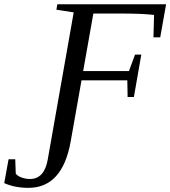

<svg xmlns="http://www.w3.org/2000/svg" viewBox="-169 -675 808 911"><path d="M591.3 -498H559.1L562 -604Q509.3 -610.8 405.3 -610.8H273.9L225.6 -337.9H442.9L471.7 -416H501.5L466.3 -214.8H436.5L435.1 -293.9H217.8L166.5 -4.4Q127.4 216.3 -34.2 216.3Q-99.1 216.3 -148.9 193.8L-128.4 80.6H-96.7L-94.2 148.4Q-88.4 158.7 -68.4 166.5Q-48.3 174.3 -26.9 174.3Q41.5 174.3 57.6 81.5L180.7 -616.2L98.6 -628.9L103 -654.8H619.1Z"/></svg>

Font: Liberation Serif
Style: Italic
Weight: 400
Italic angle: -16.333°
Designer: Steve Matteson
Foundry: Ascender Corporation
Version: Version 2.1.5